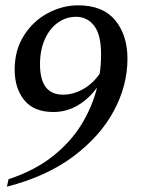

<svg xmlns="http://www.w3.org/2000/svg" viewBox="-20 -560 558 720"><path d="M6 140 12 112Q109 80 176.5 27Q244 -26 285 -92.5Q326 -159 344 -232Q314 -190 272 -165Q230 -140 180 -140Q107 -140 71 -184.5Q35 -229 35 -299Q35 -372 69.5 -426.5Q104 -481 159 -510.5Q214 -540 273 -540Q366 -540 412 -484Q458 -428 458 -340Q458 -239 406.5 -143.5Q355 -48 254.5 27Q154 102 6 140ZM130 -319Q130 -205 216 -205Q255 -205 292 -226Q329 -247 354 -284Q359 -320 359 -356Q359 -430 333 -463.5Q307 -497 265 -497Q228 -497 197 -475Q166 -453 148 -412.5Q130 -372 130 -319Z"/></svg>

Font: Spectral SC Medium
Style: Italic
Weight: 500
Italic angle: -10°
Designer: Jean-Baptiste Levee
Foundry: Production Type
Version: Version 2.001